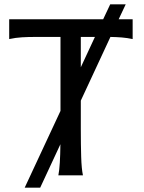

<svg xmlns="http://www.w3.org/2000/svg" viewBox="-20 -801 658 877"><path d="M349.1 -493.7 413.6 -632.3H349.1ZM451.2 -712.9 483.4 -781.2H554.2L522 -712.9H585.9V-622.6Q560.5 -627.9 536.1 -629.9Q511.7 -631.8 484.4 -632.3L349.1 -341.3V-212.4Q349.1 -140.1 350.8 -84.7Q352.5 -29.3 358.9 0H246.6Q251 -22 253.2 -58.1Q255.4 -94.2 255.9 -142.1L163.6 56.2H92.8L256.3 -294.4V-632.3H141.6Q108.9 -632.3 80.1 -630.6Q51.3 -628.9 22 -622.6V-712.9Z"/></svg>

Font: Andika Am
Style: Regular
Weight: 400
Designer: Victor Gaultney, Annie Olsen, Julie Remington, Don Collingsworth, Eric Hays, Becca Hirsbrunner
Foundry: SIL International
Version: Version 5.000